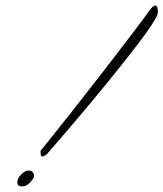

<svg xmlns="http://www.w3.org/2000/svg" viewBox="-20 -661 585 687"><path d="M513 -621Q527 -641 536 -641Q545 -641 545 -616.5Q545 -592 423 -438.5Q301 -285 150 -112Q139 -101 132 -101Q125 -101 125 -117V-121Q234 -256 358 -416.5Q482 -577 513 -621ZM102 -31.5Q102 -24 88.5 -9Q75 6 58.5 6Q42 6 42 -9Q42 -24 56.5 -37.5Q71 -51 81.5 -51Q92 -51 97 -45Q102 -39 102 -31.5Z"/></svg>

Font: Herr Von Muellerhoff
Style: Regular
Weight: 400
Version: Version 1.000